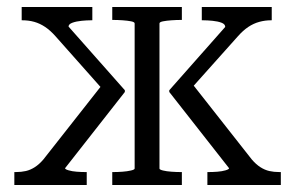

<svg xmlns="http://www.w3.org/2000/svg" viewBox="-20 -529 844 549"><path d="M783 0H573V-37H576Q588 -37 601.5 -38Q615 -39 625 -42Q635 -45 635 -48L464 -266V-271L624 -452Q624 -460 613.5 -464Q603 -468 588 -469.5Q573 -471 561 -471H557V-509H757V-471H755Q738 -471 721.5 -466.5Q705 -462 690 -452Q675 -442 660 -425L517 -265L523 -298L700 -73Q712 -59 724.5 -51Q737 -43 750 -40Q763 -37 779 -37H783ZM21 0V-37H25Q41 -37 54 -40Q67 -43 79.5 -51Q92 -59 104 -73L281 -298V-265L139 -425Q124 -442 109 -452Q94 -462 78 -466.5Q62 -471 44 -471H42V-509H244V-471H240Q228 -471 213 -469.5Q198 -468 187 -464Q176 -460 176 -453L337 -271V-266L166 -48Q166 -45 176 -42Q186 -39 199.5 -38Q213 -37 225 -37H228V0ZM301 -472V-509H500V-472H497Q485 -472 470.5 -471Q456 -470 446 -468Q436 -466 436 -462V-47Q436 -44 446 -41.5Q456 -39 470.5 -38Q485 -37 497 -37H500V0H301V-37H304Q316 -37 330 -38Q344 -39 354.5 -41.5Q365 -44 365 -47V-462Q365 -466 355 -468Q345 -470 330.5 -471Q316 -472 304 -472Z"/></svg>

Font: Roboto Serif 28pt Condensed Light
Style: Regular
Weight: 300
Width: 3
Designer: Greg Gazdowicz
Foundry: Commercial Type
Version: Version 1.008